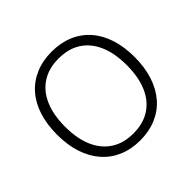

<svg xmlns="http://www.w3.org/2000/svg" viewBox="-172 -904 1103 1103"><g transform="rotate(-45 379.5 -352.5)"><path d="M379 8Q307 8 248.5 -17Q190 -42 149 -89Q108 -136 86 -202.5Q64 -269 64 -353Q64 -437 85.5 -503.5Q107 -570 148 -616.5Q189 -663 247.5 -688Q306 -713 379 -713Q452 -713 510.5 -688.5Q569 -664 610.5 -617Q652 -570 673.5 -503.5Q695 -437 695 -354Q695 -270 673 -203Q651 -136 610 -89Q569 -42 510.5 -17Q452 8 379 8ZM379 -48Q459 -48 515 -84Q571 -120 600.5 -188Q630 -256 630 -353Q630 -450 600.5 -517.5Q571 -585 515.5 -621Q460 -657 379 -657Q300 -657 244 -621Q188 -585 158.5 -517Q129 -449 129 -353Q129 -257 158.5 -189Q188 -121 244 -84.5Q300 -48 379 -48Z"/></g></svg>

Font: Nunito Sans 12pt Light
Style: Regular
Weight: 300
Designer: Vernon Adams
Foundry: Vernon Adams
Version: Version 3.101;gftools[0.9.27]